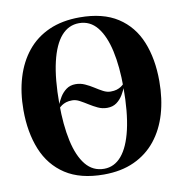

<svg xmlns="http://www.w3.org/2000/svg" viewBox="-84 -833 882 925"><g transform="rotate(-10 356.5 -371.0)"><path d="M422 -301Q398 -301 376.8 -311Q355.5 -321 335.8 -333.5Q316 -346 297.5 -356Q279 -366 261.5 -366Q243.5 -366 231.2 -362Q219 -358 209.8 -351.8Q200.5 -345.5 192.5 -336.5L193.5 -350Q201.5 -371.5 214 -392Q226.5 -412.5 245.2 -426.2Q264 -440 290.5 -440Q314.5 -440 336 -430.2Q357.5 -420.5 377.2 -407.8Q397 -395 415.5 -385.2Q434 -375.5 451.5 -375.5Q469 -375.5 481.2 -379.2Q493.5 -383 503 -389.2Q512.5 -395.5 520 -404V-391.5Q512 -370 499.2 -349Q486.5 -328 467.8 -314.5Q449 -301 422 -301ZM350.5 12.5Q236 12.5 163.2 -35Q90.5 -82.5 56.2 -166.8Q22 -251 22 -360Q22 -446.5 43.8 -518.5Q65.5 -590.5 108.2 -643.2Q151 -696 215.5 -724.8Q280 -753.5 365.5 -753.5Q479.5 -753.5 551.5 -706.8Q623.5 -660 657.2 -577Q691 -494 691 -384.5Q691 -298 669.8 -225.5Q648.5 -153 605.8 -99.5Q563 -46 499.2 -16.8Q435.5 12.5 350.5 12.5ZM356.5 -14.5Q406.5 -14.5 442 -56.2Q477.5 -98 496.5 -180.5Q515.5 -263 515.5 -384.5Q515.5 -486.5 498.5 -563.5Q481.5 -640.5 446.8 -683.5Q412 -726.5 358 -726.5Q307 -726.5 271.2 -685.8Q235.5 -645 216.5 -563.8Q197.5 -482.5 197.5 -360Q197.5 -256.5 214.5 -178.5Q231.5 -100.5 266.5 -57.5Q301.5 -14.5 356.5 -14.5Z"/></g></svg>

Font: Merriweather 144pt
Style: Bold
Weight: 700
Version: Version 2.100